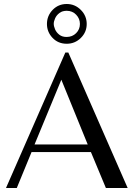

<svg xmlns="http://www.w3.org/2000/svg" viewBox="-20 -941 669 961"><path d="M10 0 307 -678H322L619 0H510L435 -180H138L64 0ZM153 -218H419L287 -542ZM314 -722Q271 -722 243 -751.5Q215 -781 215 -821Q215 -862 243.5 -891.5Q272 -921 314 -921Q355 -921 384.5 -891.5Q414 -862 414 -821Q414 -780 384.5 -751Q355 -722 314 -722ZM313 -756Q342 -756 361 -775Q380 -794 380 -821Q380 -848 361 -867.5Q342 -887 314 -887Q292 -887 277.5 -876Q263 -865 256 -849.5Q249 -834 249 -822Q249 -810 255.5 -794.5Q262 -779 276.5 -767.5Q291 -756 313 -756Z"/></svg>

Font: Belleza
Style: Regular
Weight: 400
Designer: Eduardo Rodriguez Tunni
Foundry: Eduardo Rodriguez Tunni
Version: Version 1.003; ttfautohint (v1.8.4.7-5d5b)